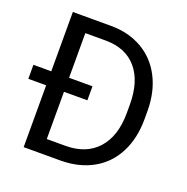

<svg xmlns="http://www.w3.org/2000/svg" viewBox="-127 -830 924 949"><g transform="rotate(20 335.0 -355.5)"><path d="M314 -325.2H190.9V-76.7H289.1Q397.5 -76.7 457.8 -143.6Q518.1 -210.4 518.6 -332V-377.4Q518.6 -498.5 461.7 -565.7Q404.8 -632.8 300.3 -633.8H190.9V-398.9H314ZM97.2 0V-325.2H3.4V-398.9H97.2V-710.9H297.9Q390.6 -710.9 461.9 -669.9Q533.2 -628.9 572 -553.2Q610.8 -477.5 611.3 -379.4V-334Q611.3 -233.4 572.5 -157.7Q533.7 -82 461.7 -41.5Q389.6 -1 293.9 0Z"/></g></svg>

Font: MAUL
Style: Regular
Weight: 400
Designer: MAUL
Version: Version 1.0; 2020; ttfautohint (v1.8.3)